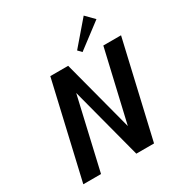

<svg xmlns="http://www.w3.org/2000/svg" viewBox="-210 -1074 1147 1220"><g transform="rotate(-30 363.0 -463.5)"><path d="M583 -927 436 -756 461 -730 642 -867ZM726 -700H596L475 -179L338 -700H337H207L45 0H175L296 -525L434 0H564Z"/></g></svg>

Font: Pfennig
Style: BoldItalic
Weight: 700
Italic angle: -13°
Version: Version 20100423